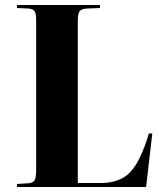

<svg xmlns="http://www.w3.org/2000/svg" viewBox="-20 -750 659 770"><path d="M47.9 0V-12.2L94.2 -15.1Q112.8 -16.6 118.9 -27.3Q125 -38.1 125 -68.8V-670.9Q125 -696.3 118.2 -705.8Q111.3 -715.3 90.8 -715.8L47.9 -717.8V-730H380.9V-717.8L329.1 -715.8Q307.1 -714.8 299.6 -705.3Q292 -695.8 292 -668V-16.1H384.8Q460.4 -16.1 502 -59.3Q543.5 -102.5 577.1 -214.8H590.8L565.9 0Z"/></svg>

Font: Display Regular
Style: Bold
Weight: 700
Designer: Latin by Veronika Burian and Jose Scaglione. Greek by Irene Vlachou. Cyrillic by Vera Evstafieva.
Foundry: TypeTogether
Version: Version 3.002